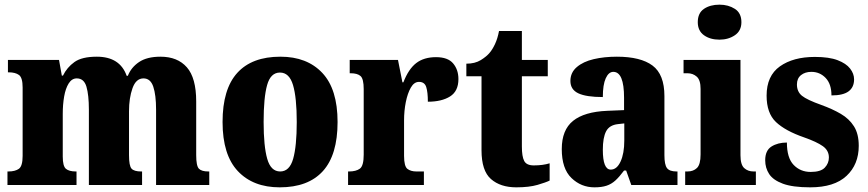

<svg xmlns="http://www.w3.org/2000/svg" viewBox="-20 -793 3722 823"><path d="M12 0V-58H16Q45 -58 61 -69.5Q77 -81 77 -125V-418Q77 -460 61.5 -471.5Q46 -483 17 -483H14V-536H233L245 -469H250Q267 -504 299 -527Q331 -550 395 -550Q494 -550 523 -468H528Q542 -504 576 -527Q610 -550 668 -550Q741 -550 781 -504.5Q821 -459 821 -358V-128Q821 -82 832.5 -70Q844 -58 873 -58H877V0H649V-323Q649 -386 637 -421.5Q625 -457 595 -457Q563 -457 548 -415Q533 -373 533 -316V-128Q533 -82 544 -70Q555 -58 585 -58H589V0H361V-323Q361 -386 350.5 -421.5Q340 -457 309 -457Q288 -457 274.5 -435.5Q261 -414 255 -379.5Q249 -345 249 -305V-122Q249 -81 262.5 -69.5Q276 -58 305 -58H308V0Z M1179 10Q1065 10 999.5 -59.5Q934 -129 934 -270Q934 -411 997 -480.5Q1060 -550 1182 -550Q1296 -550 1361.5 -480.5Q1427 -411 1427 -270Q1427 -129 1364 -59.5Q1301 10 1179 10ZM1181 -58Q1221 -58 1236.5 -112Q1252 -166 1252 -270Q1252 -375 1236 -428.5Q1220 -482 1180 -482Q1140 -482 1125 -428.5Q1110 -375 1110 -270Q1110 -166 1125.5 -112Q1141 -58 1181 -58Z M1472 0V-58H1476Q1506 -58 1522.5 -70Q1539 -82 1539 -130V-411Q1539 -455 1525.5 -467Q1512 -479 1483 -479H1479V-536H1686L1705 -440H1709Q1731 -497 1764 -522.5Q1797 -548 1849 -548Q1900 -548 1922.5 -521Q1945 -494 1945 -454Q1945 -402 1909 -379.5Q1873 -357 1814 -357Q1814 -398 1807 -420Q1800 -442 1776 -442Q1755 -442 1741 -417.5Q1727 -393 1719.5 -355.5Q1712 -318 1712 -277V-125Q1712 -80 1726.5 -69Q1741 -58 1765 -58H1797V0Z M2193 10Q2125 10 2084.5 -25.5Q2044 -61 2044 -149V-466H1979V-520Q2016 -520 2041 -535.5Q2066 -551 2079 -567Q2091 -581 2102 -604.5Q2113 -628 2119 -660H2217V-536H2328V-466H2217V-165Q2217 -122 2227 -103Q2237 -84 2268 -84Q2307 -84 2336 -93V-19Q2320 -11 2284 -0.5Q2248 10 2193 10Z M2528 10Q2471 10 2429.5 -30Q2388 -70 2388 -154Q2388 -236 2436.5 -275Q2485 -314 2583 -318L2655 -321V-374Q2655 -485 2609 -485Q2589 -485 2576.5 -457.5Q2564 -430 2564 -377Q2493 -377 2459 -393Q2425 -409 2425 -446Q2425 -482 2452.5 -505.5Q2480 -529 2525 -539.5Q2570 -550 2624 -550Q2726 -550 2777 -512Q2828 -474 2828 -381V-128Q2828 -87 2839 -72.5Q2850 -58 2880 -58H2884V0H2686L2664 -62H2655Q2635 -35 2618 -19.5Q2601 -4 2580 3Q2559 10 2528 10ZM2598 -66Q2624 -66 2640 -100.5Q2656 -135 2656 -191V-264L2629 -261Q2592 -257 2578 -230Q2564 -203 2564 -151Q2564 -66 2598 -66Z M3064 -623Q3024 -623 2997.5 -642Q2971 -661 2971 -698Q2971 -737 2997.5 -755Q3024 -773 3064 -773Q3102 -773 3130 -755Q3158 -737 3158 -698Q3158 -661 3130 -642Q3102 -623 3064 -623ZM2917 0V-58H2927Q2952 -58 2967.5 -73Q2983 -88 2983 -131V-412Q2983 -450 2966.5 -464.5Q2950 -479 2927 -479H2910V-536H3154V-128Q3154 -87 3170 -72.5Q3186 -58 3210 -58H3220V0Z M3453 10Q3378 10 3336 -5.5Q3294 -21 3277 -47Q3260 -73 3260 -106Q3260 -148 3287 -165Q3314 -182 3353 -182Q3353 -116 3382 -86Q3411 -56 3455 -56Q3498 -56 3515.5 -74.5Q3533 -93 3533 -118Q3533 -148 3507 -166.5Q3481 -185 3427 -204Q3346 -232 3306 -270Q3266 -308 3266 -383Q3266 -468 3323 -508.5Q3380 -549 3473 -549Q3534 -549 3570.5 -535Q3607 -521 3624 -499Q3641 -477 3641 -453Q3641 -419 3617.5 -401.5Q3594 -384 3544 -384Q3544 -433 3519 -459Q3494 -485 3458 -485Q3431 -485 3413.5 -471Q3396 -457 3396 -431Q3396 -400 3417.5 -382.5Q3439 -365 3501 -343Q3548 -326 3584 -305Q3620 -284 3640.5 -251.5Q3661 -219 3661 -168Q3661 -88 3608.5 -39Q3556 10 3453 10Z"/></svg>

Font: Noto Serif Lao Condensed Black
Style: Regular
Weight: 900
Width: 3
Designer: Monotype Design Team
Foundry: Monotype Imaging Inc.
Version: Version 2.003; ttfautohint (v1.8.4.7-5d5b)